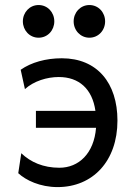

<svg xmlns="http://www.w3.org/2000/svg" viewBox="-20 -743 540 775"><path d="M454.1 -256.3C454.1 -407.7 372.6 -507.8 229.5 -507.8C165 -507.8 106 -491.2 63.5 -461.4L80.6 -383.3C116.7 -416 169.9 -432.1 217.3 -432.1C298.3 -432.1 352.5 -384.8 365.2 -295.4H125V-227.1H367.7C359.4 -123.5 297.9 -65.9 219.7 -65.9C154.8 -65.9 103.5 -88.4 65.9 -124.5L53.7 -43.9C84 -15.6 141.6 12.2 212.4 12.2C354.5 12.2 454.1 -92.8 454.1 -256.3ZM277.3 -656.7C277.3 -620.6 304.7 -590.8 340.8 -590.8C377.4 -590.8 404.3 -620.6 404.3 -656.7C404.3 -692.9 377.4 -722.7 340.8 -722.7C304.7 -722.7 277.3 -692.9 277.3 -656.7ZM72.3 -656.7C72.3 -620.6 99.6 -590.8 135.7 -590.8C172.4 -590.8 199.2 -620.6 199.2 -656.7C199.2 -692.9 172.4 -722.7 135.7 -722.7C99.6 -722.7 72.3 -692.9 72.3 -656.7Z"/></svg>

Font: Andika
Style: Regular
Weight: 400
Designer: Victor Gaultney, Annie Olsen, Julie Remington, Don Collingsworth, Eric Hays
Foundry: SIL International
Version: Version 1.000